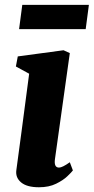

<svg xmlns="http://www.w3.org/2000/svg" viewBox="-20 -780 395 810"><path d="M144.5 10Q93.5 10 69 -10.5Q44.5 -31 49 -62.5Q57 -120.5 70.8 -224.8Q84.5 -329 103 -469L47 -499.5L55 -542L248 -568L274.5 -556L212 -110Q206.5 -73 229 -73Q243 -73 274.5 -95.5L287.5 -61Q282 -53.5 264.2 -36.5Q246.5 -19.5 216.5 -4.8Q186.5 10 144.5 10ZM74 -759.5H355L341.5 -657H60.5Z"/></svg>

Font: Merriweather Black
Style: Italic
Weight: 900
Italic angle: -7.8°
Designer: Eben Sorkin
Foundry: Eben Sorkin
Version: Version 2.200;gftools[0.9.31]